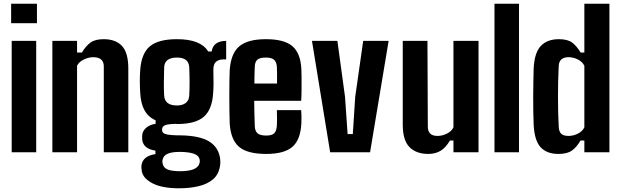

<svg xmlns="http://www.w3.org/2000/svg" viewBox="-20 -820 3345 1034"><path d="M40 -695V-800H179V-695ZM43 0V-600H175V0Z M262 0V-600H395V-537H421Q442 -572 467 -590.5Q492 -609 538 -609Q603 -609 637 -572.5Q671 -536 671 -451V0H539V-462Q539 -512 482 -512Q458 -512 431.5 -499.5Q405 -487 395 -466V0Z M945 194Q854 194 803 168Q752 142 744 104Q743 98 742 88Q741 78 742 70Q749 20 817 10V-9Q753 -18 746 -66Q745 -76 745.5 -82Q746 -88 746 -95Q749 -116 768 -132.5Q787 -149 818 -153V-172Q778 -190 758 -226.5Q738 -263 735 -321Q733 -357 733 -384.5Q733 -412 735 -441Q741 -532 787 -570.5Q833 -609 933 -609Q1061 -609 1101 -543H1120Q1128 -599 1198 -600V-500H1183Q1158 -500 1143.5 -487.5Q1129 -475 1129 -444Q1130 -399 1130 -372.5Q1130 -346 1128 -321Q1123 -231 1078 -191.5Q1033 -152 933 -152Q931 -152 929.5 -152.5Q928 -153 927 -153Q882 -152 867.5 -145Q853 -138 853 -123V-118Q853 -102 876.5 -96.5Q900 -91 955 -91Q1055 -89 1105 -59Q1155 -29 1165 30Q1166 37 1166.5 49Q1167 61 1165 73Q1158 119 1128 145Q1098 171 1050.5 182.5Q1003 194 945 194ZM933 -252Q962 -252 979.5 -265Q997 -278 999 -303Q1003 -371 999 -459Q996 -510 933 -510Q866 -510 864 -457Q863 -413 862.5 -378Q862 -343 864 -306Q867 -252 933 -252ZM950 102Q1039 102 1053 63Q1059 48 1053 32Q1041 -1 949 -2Q905 -2 883 8Q861 18 857 36Q854 43 854.5 51Q855 59 857 65Q862 85 884.5 93.5Q907 102 950 102Z M1471 -227H1602Q1603 -218 1603.5 -195.5Q1604 -173 1603 -157Q1599 -68 1555 -29.5Q1511 9 1414 9Q1311 9 1266.5 -30Q1222 -69 1217 -157Q1216 -183 1215.5 -222Q1215 -261 1215 -303.5Q1215 -346 1215.5 -382.5Q1216 -419 1217 -441Q1223 -532 1268.5 -570.5Q1314 -609 1412 -609Q1511 -609 1555 -571Q1599 -533 1603 -447Q1604 -435 1604 -406Q1604 -377 1604 -342.5Q1604 -308 1602 -277H1349Q1349 -245 1350 -212Q1351 -179 1352 -142Q1353 -114 1367 -102Q1381 -90 1414 -90Q1444 -90 1456.5 -102Q1469 -114 1471 -143Q1472 -158 1472 -178Q1472 -198 1471 -227ZM1412 -510Q1379 -510 1366 -498.5Q1353 -487 1352 -461Q1351 -437 1350.5 -414.5Q1350 -392 1350 -370H1472Q1472 -400 1472 -426.5Q1472 -453 1471 -461Q1469 -487 1455.5 -498.5Q1442 -510 1412 -510Z M1758 0 1660 -600H1797L1838 -299L1852 -98H1880L1893 -299L1936 -600H2073L1973 0Z M2286 9Q2222 9 2185.5 -27.5Q2149 -64 2149 -149V-600H2282L2284 -138Q2284 -88 2336 -88Q2362 -88 2387 -100.5Q2412 -113 2422 -134V-600H2557V0H2422V-63H2403Q2380 -24 2352 -7.5Q2324 9 2286 9Z M2643 0V-800H2775V0Z M3127 -800H3262V0H3127V-63H3106Q3086 -28 3060.5 -9.5Q3035 9 2988 9Q2924 9 2891 -27.5Q2858 -64 2854 -149Q2853 -178 2852 -218.5Q2851 -259 2851.5 -302Q2852 -345 2852.5 -384.5Q2853 -424 2854 -451Q2858 -536 2892.5 -572.5Q2927 -609 2990 -609Q3037 -609 3061.5 -590.5Q3086 -572 3107 -537H3127ZM3042 -88Q3067 -88 3091.5 -100Q3116 -112 3127 -134V-466Q3116 -488 3091.5 -500Q3067 -512 3042 -512Q2992 -512 2989 -466Q2985 -385 2985 -298Q2985 -211 2989 -138Q2990 -112 3002 -100Q3014 -88 3042 -88Z"/></svg>

Font: Big Shoulders Text ExtraBold
Style: Regular
Weight: 800
Designer: Patric King
Foundry: XO Type Co
Version: Version 1.000; ttfautohint (v1.8.2)